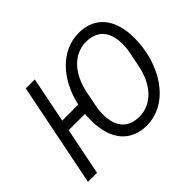

<svg xmlns="http://www.w3.org/2000/svg" viewBox="-149 -958 1218 1218"><g transform="rotate(-45 460.0 -349.0)"><path d="M555 12C759 12 893 -206 893 -438C893 -614 805 -710 666 -710C505 -710 382 -573 342 -390H198L260 -698H179L39 0H120L184 -318H330C329 -307 328 -284 328 -260C328 -84 416 12 555 12ZM563 -61C463 -61 408 -122 408 -236C408 -256 410 -280 415 -305L435 -405C464 -552 552 -637 658 -637C758 -637 813 -576 813 -462C813 -442 811 -418 806 -393L786 -293C757 -146 669 -61 563 -61Z"/></g></svg>

Font: LVC Sans
Style: Italic
Weight: 400
Italic angle: -11.31°
Designer: Mike Abbink, Paul van der Laan, Pieter van Rosmalen
Foundry: Bold Monday
Version: Version 3.0